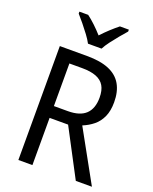

<svg xmlns="http://www.w3.org/2000/svg" viewBox="-170 -1037 903 1131"><g transform="rotate(20 281.5 -472.0)"><path d="M259 -714Q343 -714 396.5 -691.5Q450 -669 476 -624Q502 -579 502 -512Q502 -458 485 -420.5Q468 -383 438.5 -359Q409 -335 372 -320L549 0H448L292 -296H176V0H88V-714ZM256 -637H176V-370H263Q339 -370 375.5 -405Q412 -440 412 -508Q412 -554 395.5 -582Q379 -610 344.5 -623.5Q310 -637 256 -637ZM239 -784Q227 -807 207.5 -833Q188 -859 166.5 -885.5Q145 -912 127 -932V-944H182Q205 -927 231 -902.5Q257 -878 281 -851Q307 -879 331.5 -901.5Q356 -924 381 -944H437V-932Q420 -913 398 -886.5Q376 -860 356 -833.5Q336 -807 324 -784Z"/></g></svg>

Font: Noto Sans Hebrew SemiCondensed
Style: Regular
Weight: 400
Width: 4
Designer: Monotype Design Team
Foundry: Monotype Imaging Inc.
Version: Version 2.003